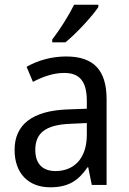

<svg xmlns="http://www.w3.org/2000/svg" viewBox="-20 -786 548 816"><path d="M398 -756V-766H295C273 -721 235 -661 202 -618V-606H258C303 -642 373 -718 398 -756ZM261 -546C197 -546 138 -528 93 -502L120 -438C162 -460 206 -476 253 -476C316 -476 349 -443 349 -357V-324L269 -321C117 -316 42 -256 42 -149C42 -49 101 10 193 10C270 10 312 -17 352 -75H355L370 0H433V-364C433 -486 380 -546 261 -546ZM281 -260 349 -263V-213C349 -111 293 -59 216 -59C164 -59 130 -87 130 -149C130 -218 170 -256 281 -260Z"/></svg>

Font: Noto Sans Sinhala UI SemiCondensed
Style: Regular
Weight: 400
Width: 4
Designer: Jelle Bosma - Monotype Design Team
Foundry: Monotype Imaging Inc.
Version: Version 2.006